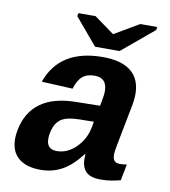

<svg xmlns="http://www.w3.org/2000/svg" viewBox="-81 -783 763 863"><g transform="rotate(10 300.0 -351.5)"><path d="M161.1 9.8Q95.7 9.8 60.3 -20.5Q24.9 -50.8 24.9 -108.4Q24.9 -127.4 29.3 -149.4Q62.5 -315.9 266.1 -318.4L375.5 -320.3L380.4 -347.2Q385.3 -370.6 385.3 -388.2Q385.3 -449.2 328.1 -449.2Q293.5 -449.2 272.9 -431.6Q252.4 -414.1 240.2 -374.5L98.6 -381.3Q153.8 -538.1 351.1 -538.1Q435.5 -538.1 479.2 -502.7Q522.9 -467.3 522.9 -398.4Q522.9 -376 517.6 -347.7L480.5 -156.2Q475.1 -129.4 475.1 -114.7Q475.1 -96.7 482.7 -87.4Q490.2 -78.1 508.8 -78.1Q524.4 -78.1 539.6 -81.1L525.4 -6.8Q512.7 -3.9 502.4 -1.5Q492.2 1 482.2 2.4Q472.2 3.9 460.9 4.9Q449.7 5.9 435.1 5.9Q388.7 5.9 368.2 -14.4Q347.7 -34.7 347.7 -74.2L348.6 -94.2H345.7Q303.7 -39.1 259.3 -14.6Q214.8 9.8 161.1 9.8ZM360.4 -244.6 294.9 -243.7Q243.7 -242.7 219.2 -230Q194.8 -217.3 183.3 -189.7Q171.9 -162.1 171.9 -133.8Q171.9 -85.9 218.8 -85.9Q266.6 -85.9 305.7 -124.3Q344.7 -162.6 355.5 -217.8ZM418.9 -577.6H307.1L204.6 -699.2L207.5 -713.4H285.6L376 -647.9H377.9L489.7 -713.4H567.4L564.5 -699.2Z"/></g></svg>

Font: Liberation Mono
Style: Bold Italic
Weight: 700
Italic angle: -12°
Monospace: yes
Designer: Steve Matteson
Foundry: Ascender Corporation
Version: Version 2.1.5